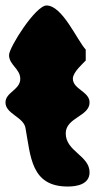

<svg xmlns="http://www.w3.org/2000/svg" viewBox="-20 -674 377 701"><path d="M0 -300C0 -258 66 -247 73 -207C92 -103 93 7 227 7C259 7 307 0 307 -45C307 -106 220 -121 220 -187C220 -245 307 -249 307 -300C307 -340 246 -348 246 -387C246 -411 286 -445 293 -453V-493C262 -526 208 -654 150 -654C110 -654 13 -501 13 -473C13 -437 54 -423 54 -386C54 -346 0 -337 0 -300Z"/></svg>

Font: Asimov Print
Style: Regular
Weight: 500
Designer: Google
Version: Version 2.000980: 2014